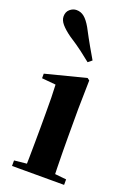

<svg xmlns="http://www.w3.org/2000/svg" viewBox="-163 -924 679 984"><g transform="rotate(20 177.0 -432.0)"><path d="M38 0V-30L144 -41H214L322 -30V0ZM105 0Q106 -26 106.5 -68Q107 -110 107.5 -156Q108 -202 108 -236V-313Q108 -363 107.5 -398Q107 -433 105 -468L29 -475V-500L248 -556L260 -547L257 -390V-236Q257 -202 257.5 -156Q258 -110 259 -68Q260 -26 261 0ZM241 -649 220 -632Q195 -652 167 -673.5Q139 -695 91 -726Q59 -749 41.5 -769.5Q24 -790 24 -811Q24 -836 40.5 -850Q57 -864 76 -864Q100 -864 118.5 -849Q137 -834 156 -801Q185 -746 204.5 -712Q224 -678 241 -649Z"/></g></svg>

Font: Noto Serif JP ExtraBold
Style: Regular
Weight: 800
Designer: Ryoko NISHIZUKA 西塚涼子 (kana & ideographs); Frank Grießhammer (Latin, Greek & Cyrillic); Wenlong ZHANG 张文龙 (bopomofo); San
Foundry: Adobe
Version: Version 2.003-H1;hotconv 1.1.1;makeotfexe 2.6.0